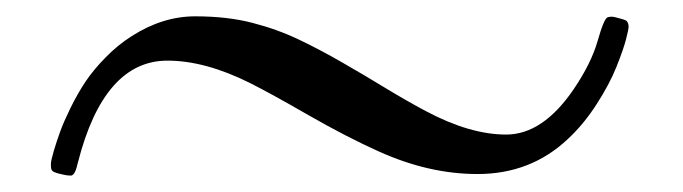

<svg xmlns="http://www.w3.org/2000/svg" viewBox="-20 -319 833 234"><path d="M140.4 -274.9Q178.2 -299.1 217.8 -299.1Q257.3 -299.1 287.8 -291.1Q318.4 -283.2 344.8 -270.5Q371.3 -257.8 397.9 -242.4Q424.6 -227.1 449.8 -211.7Q475.1 -196.3 499 -183.6Q552.7 -155 596.9 -155Q641.4 -155 679 -210Q700.4 -241.5 708.3 -268.9Q716.1 -296.4 720.5 -297.9Q724.9 -299.3 729.4 -298.1Q733.9 -296.9 736.2 -296.3Q738.5 -295.7 739.5 -295.4Q740.5 -295.2 742.1 -294.4Q743.7 -293.7 744.1 -293Q746.1 -290.3 746.1 -286.6Q746.1 -283 742.9 -270.8Q739.7 -258.5 731.2 -237.3Q722.7 -216.1 707 -191.8Q691.4 -167.5 671.9 -149.4Q626.7 -106.9 562 -106.9Q502.7 -106.9 441.9 -134.3Q402.3 -152.1 355.7 -178.8Q309.1 -205.6 284.7 -217.8Q230 -245.1 184.1 -245.1Q106.7 -245.1 75 -121.1Q74.7 -120.4 74.2 -118.2Q73.7 -116 73.5 -115.2Q70.6 -105 66.2 -105Q61.8 -105 57.4 -106.1Q53 -107.2 51.4 -107.5Q49.8 -107.9 49.1 -108.2Q48.3 -108.4 47.1 -108.9Q45.9 -109.4 45.3 -109.7Q44.7 -110.1 43.9 -110.7Q43.2 -111.3 42.8 -112.2Q42.5 -113 42.2 -114.3Q42 -115.5 42 -119.1Q42 -122.8 45.5 -134.9Q49.1 -147 53.5 -159.1Q57.9 -171.1 66.2 -188Q74.5 -204.8 84.2 -219.5Q94 -234.1 108.8 -249.1Q123.5 -264.2 140.4 -274.9Z"/></svg>

Font: Fanwood Text
Style: Italic
Weight: 400
Italic angle: -9°
Version: Version 1.101